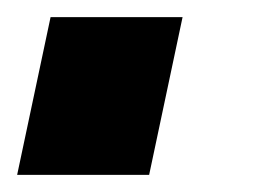

<svg xmlns="http://www.w3.org/2000/svg" viewBox="-33 -204 307 224"><path d="M-13 0 26 -184H180L141 0Z"/></svg>

Font: Raleway Black
Style: Italic
Weight: 900
Italic angle: -12°
Designer: Matt McInerney, Pablo Impallari, Rodrigo Fuenzalida
Foundry: Matt McInerney, Pablo Impallari, Rodrigo Fuenzalida
Version: Version 4.101;RELEASE